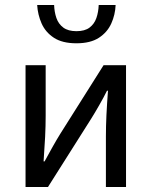

<svg xmlns="http://www.w3.org/2000/svg" viewBox="-20 -746 605 766"><path d="M81.9 0V-486H162.2V-284.1Q162.2 -244.7 160 -199.3Q157.7 -153.8 153.9 -102.1H157.9Q172.3 -128.8 189.5 -159.5Q206.8 -190.2 220.5 -212.2L393.3 -486H482.8V0H402.5V-201.9Q402.5 -240.6 404.6 -286.1Q406.8 -331.6 410.8 -383.9H406.8Q393.1 -356.3 375.8 -326.2Q358.6 -296.1 344.2 -273.1L171.4 0ZM284.8 -573.3Q228.7 -573.3 195.1 -595.3Q161.5 -617.3 146 -652.3Q130.6 -687.3 128.3 -726.1H195.9Q196.9 -697.8 205.1 -674Q213.4 -650.2 232.7 -635.9Q252 -621.6 284.8 -621.6Q318.3 -621.6 337.2 -635.9Q356.2 -650.2 364.5 -674Q372.8 -697.8 373.8 -726.1H441.3Q439.7 -687.3 424 -652.3Q408.2 -617.3 374.6 -595.3Q340.9 -573.3 284.8 -573.3Z"/></svg>

Font: Source Sans Variable
Style: Regular
Weight: 200
Designer: Paul D. Hunt
Foundry: Adobe Systems Incorporated
Version: Version 3.006;hotconv 1.0.111;makeotfexe 2.5.65597